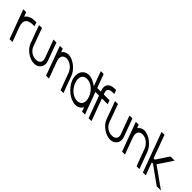

<svg xmlns="http://www.w3.org/2000/svg" viewBox="172 -2265 3752 3752"><g transform="rotate(45 2048.0 -389.0)"><path d="M-40.7 -490C-4.1 -549.8 69.6 -583 165 -583H205L234.5 -503H194.5C47.1 -503 -18.5 -432.5 34.2 -286.8L36 -282L50.8 -242L132.6 -20L147.4 20H67.4L52.6 -20L-29.2 -242L-44 -282C-44.5 -283.3 -45 -284.6 -45.4 -285.9L-140.2 -543L-155 -583H-75L-60.2 -543Z M294.8 -543 281.4 -582H362.4L376.1 -542L498.7 -207C530.4 -121 620.2 -59 712.9 -60C806.9 -60 851.4 -121 818.7 -207L694.8 -543L681.4 -582H762.4L776.1 -542L898.7 -207C942.9 -87 869.7 21 742.4 20C616.4 20 464.7 -85 418.7 -207Z M961 -512.6C988.6 -555.4 1035.6 -582.5 1095 -583C1222 -583 1381 -461 1429.8 -326L1542.6 -20L1558.7 21H1479.7L1464 -19L1349.8 -326C1311.4 -430 1217.9 -502 1124.5 -503C1031.5 -503 991.4 -430 1029.8 -326L1044.5 -286L1142.6 -20L1157.4 20H1077.4L1062.6 -20L964.5 -286L949.8 -326L869.8 -543L855 -583H935L949.8 -543Z M1501 -282C1442.4 -441 1516.4 -582 1660 -583C1732.6 -583 1813.7 -547.1 1883.8 -491.5L1785.1 -759L1770.3 -799H1850.3L1865.1 -759L2039.6 -285.7L2041 -282L2137.6 -20L2152.4 20H2072.4L2057.6 -20L2038.9 -70.9C2010.2 -15.1 1955.7 20.5 1882.4 20C1737.4 20 1560 -122 1501 -282ZM1581 -282C1628.9 -152 1745.2 -59 1852.9 -60C1960.6 -60 2009.1 -148.8 1962.8 -277.3L1961 -282C1913.4 -411 1799.9 -502 1689.5 -503C1580.5 -503 1533.4 -411 1581 -282Z M2203.8 -749H2243.8L2273.3 -669H2233.3C2133.3 -669 2092.6 -633 2124.8 -543L2134.3 -517H2254.3H2294.3L2323.8 -437H2283.8H2163.8L2317.6 -20L2332.4 20H2252.4L2237.6 -20L2083.8 -437H2023.8H1983.8L1954.3 -517H1994.3H2054.3L2044.8 -543C1996.3 -677 2079.8 -749 2203.8 -749Z M2394.8 -543 2381.4 -582H2462.4L2476.1 -542L2598.7 -207C2630.4 -121 2720.2 -59 2812.9 -60C2906.9 -60 2951.4 -121 2918.7 -207L2794.8 -543L2781.4 -582H2862.4L2876.1 -542L2998.7 -207C3042.9 -87 2969.7 21 2842.4 20C2716.4 20 2564.7 -85 2518.7 -207Z M3061 -512.6C3088.6 -555.4 3135.6 -582.5 3195 -583C3322 -583 3481 -461 3529.8 -326L3642.6 -20L3658.7 21H3579.7L3564 -19L3449.8 -326C3411.4 -430 3317.9 -502 3224.5 -503C3131.5 -503 3091.4 -430 3129.8 -326L3144.5 -286L3242.6 -20L3257.4 20H3177.4L3162.6 -20L3064.5 -286L3049.8 -326L2969.8 -543L2955 -583H3035L3049.8 -543Z M3769.1 -242H3735.8L3817.6 -20L3832.4 20H3752.4L3737.6 -20L3655.8 -242L3626.3 -322L3465.1 -759L3450.3 -799H3530.3L3545.1 -759L3706.3 -322H3739.6L3906.1 -572L3914 -583H4029L3983.4 -514L3828 -282L4154.9 -49L4251.4 20H4136.4L4120.3 9Z"/></g></svg>

Font: Nordica Plus
Style: NordicaClassicLightOpObl
Weight: 300
Version: Version 1.01